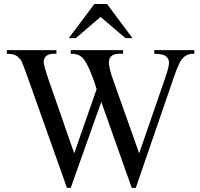

<svg xmlns="http://www.w3.org/2000/svg" viewBox="-20 -909 985 945"><path d="M936.5 -644.5Q925.3 -644.5 915.3 -642.8Q905.3 -641.1 896.5 -636.2Q887.7 -631.3 879.6 -622.8Q871.6 -614.3 864.3 -600.6Q859.9 -592.3 851.6 -572Q843.3 -551.8 832.5 -519.5L648.4 15.6H628.4L478.5 -407.7L328.1 15.6H309.6L113.8 -535.2Q104 -562.5 97.9 -578.6Q91.8 -594.7 87.9 -603.5Q84 -612.3 80.8 -616.5Q77.6 -620.6 73.2 -623.5Q64.5 -634.8 50 -639.6Q35.6 -644.5 13.7 -644.5V-662.1H257.8V-644.5H246.1Q210.4 -644.5 199.2 -622.6Q196.8 -617.7 195.6 -612.3Q194.3 -606.9 195.8 -596.9Q197.3 -586.9 201.9 -570.3Q206.5 -553.7 215.8 -526.4L345.2 -154.3L455.6 -470.2Q444.8 -506.8 432.1 -538.6Q426.8 -552.2 420.9 -565.9Q415 -579.6 408.4 -591.8Q401.9 -604 395.3 -613.5Q388.7 -623 381.8 -628.4Q372.1 -636.7 360.6 -640.6Q349.1 -644.5 328.1 -644.5V-662.1H585.9V-644.5H568.8Q516.1 -644.5 516.1 -601.6Q516.1 -588.4 521 -567.1Q525.9 -545.9 537.1 -515.1L665 -154.3L791 -519.5Q798.3 -541.5 803.5 -558.1Q808.6 -574.7 810.5 -586.9Q812.5 -599.1 811.3 -607.9Q810.1 -616.7 804.7 -623.5Q795.4 -636.2 778.8 -640.4Q762.2 -644.5 739.3 -644.5V-662.1H936.5ZM597.7 -721.2 475.1 -825.7 353 -721.2H318.4L444.3 -889.2H506.8L632.3 -721.2Z"/></svg>

Font: Doulos SIL Am
Style: Regular
Weight: 400
Designer: Walt Agee, Victor Gaultney, Peter Martin, Debbi Hosken, Becca Hirsbrunner
Foundry: SIL International
Version: Version 5.000